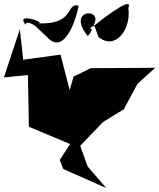

<svg xmlns="http://www.w3.org/2000/svg" viewBox="-44 -942 810 977"><path d="M327 -392V-420L264 -664L74 -638L57 -793L-24 -548L98 -560L103 -297L313 -209L260 -128L278 -82L497 15L402 -95L364 -200L480 -321L586 -386L656 -516L746 -597L417 -595L330 -552L289 -407L255 -358ZM195 -754C278 -659 341 -828 356 -913C285 -932 349 -801 110 -826C255 -805 19 -894 87 -816C86 -858 207 -756 112 -832ZM457 -754C541 -684 625 -790 609 -902C632 -956 532 -890 422 -801C507 -904 283 -906 403 -758C456 -828 383 -766 434 -818Z"/></svg>

Font: Asimov Silicon
Style: Regular
Weight: 400
Designer: Google
Version: Version 2.000980; 2014